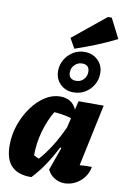

<svg xmlns="http://www.w3.org/2000/svg" viewBox="-108 -1083 756 1153"><g transform="rotate(10 269.5 -506.5)"><path d="M168 6Q89 8 47.5 -32.5Q6 -73 6 -161Q6 -225 27 -285.5Q48 -346 83.5 -395Q119 -444 163.5 -472.5Q208 -501 255 -501Q328 -501 355 -439L368 -492H521L441 -115Q478 -118 515 -117Q508 -78 485.5 -50Q463 -22 432.5 -7Q402 8 369 8Q338 8 310 -8Q282 -24 265 -57L315 -197L308 -200Q279 -143 245 -91.5Q211 -40 168 6ZM161 -126Q177 -116 193 -111Q268 -195 327 -325L341 -384Q293 -398 236 -402Q202 -345 181.5 -272.5Q161 -200 161 -126ZM328 -539Q279 -539 247 -570.5Q215 -602 215 -650Q215 -688 234 -720Q253 -752 284.5 -771Q316 -790 353 -790Q402 -790 434.5 -758.5Q467 -727 467 -679Q467 -641 448.5 -609Q430 -577 398.5 -558Q367 -539 328 -539ZM332 -610Q359 -610 377 -629Q395 -648 395 -675Q395 -719 350 -719Q324 -719 305 -700Q286 -681 286 -654Q286 -610 332 -610ZM288 -798 254 -858 454 -1021H477L538 -901Q477 -870 414.5 -845Q352 -820 288 -798Z"/></g></svg>

Font: Piazzolla ExtraBold
Style: Italic
Weight: 800
Italic angle: -11.3°
Designer: Juan Pablo del Peral
Foundry: Huerta Tipografica
Version: Version 1.330